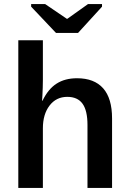

<svg xmlns="http://www.w3.org/2000/svg" viewBox="-20 -922 633 942"><path d="M188.5 -427.7Q216.3 -485.4 257.6 -511.7Q298.8 -538.1 357.9 -538.1Q442.4 -538.1 486.1 -488.8Q529.8 -439.5 529.8 -340.8V0H409.2V-309.1Q409.2 -379.4 385 -413.1Q360.8 -446.8 310.1 -446.8Q255.9 -446.8 223.1 -404.1Q190.4 -361.3 190.4 -292.5V0H69.8V-724.6H190.4V-529.8Q190.4 -511.7 189.7 -492.7Q189 -473.6 188.2 -457Q187.5 -440.4 186.5 -427.7ZM480.5 -889.2 362.8 -760.3H254.9L132.8 -889.2V-901.9H201.7L308.1 -829.6H310.1L411.6 -901.9H480.5Z"/></svg>

Font: Arimo SemiBold
Style: Regular
Weight: 600
Designer: Steve Matteson
Foundry: Monotype Imaging Inc.
Version: Version 1.33